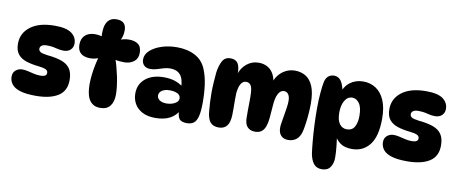

<svg xmlns="http://www.w3.org/2000/svg" viewBox="-79 -1122 3985 1671"><g transform="rotate(10 1913.5 -286.5)"><path d="M317 -626Q420 -626 465.5 -591.5Q511 -557 511 -502Q511 -469 488.5 -447Q466 -425 426 -425Q394 -425 358 -435Q322 -445 276 -445Q247 -445 232 -434Q217 -423 217 -406Q217 -389 232 -378.5Q247 -368 295 -362Q370 -355 421 -337.5Q472 -320 498 -283Q524 -246 524 -182Q524 -85 453 -40.5Q382 4 256 4Q170 4 118.5 -12Q67 -28 44 -57.5Q21 -87 21 -125Q21 -161 45.5 -181.5Q70 -202 103 -202Q126 -202 152 -196Q178 -190 207 -183Q236 -176 266 -176Q321 -176 321 -209Q321 -220 315 -228.5Q309 -237 292 -243Q275 -249 240 -253Q174 -260 126.5 -275.5Q79 -291 52.5 -324.5Q26 -358 26 -417Q26 -510 102 -568Q178 -626 317 -626Z M746 -602H733Q729 -646 736 -685.5Q743 -725 767 -749.5Q791 -774 835 -774Q880 -774 900.5 -752.5Q921 -731 921 -692Q921 -637 897 -598L886 -600Q926 -619 974 -619Q1024 -619 1054 -596.5Q1084 -574 1084 -520Q1084 -470 1049.5 -443.5Q1015 -417 963 -417Q942 -417 918.5 -419.5Q895 -422 873 -428L881 -442Q893 -410 904 -369.5Q915 -329 924 -286Q933 -243 938 -201.5Q943 -160 943 -128Q943 -64 914.5 -27Q886 10 827 10Q789 10 764.5 -5.5Q740 -21 726 -47Q712 -73 706.5 -107Q701 -141 701 -177Q701 -214 706 -259.5Q711 -305 721.5 -354.5Q732 -404 745 -449L758 -426Q721 -400 666 -400Q613 -400 583.5 -425Q554 -450 554 -501Q554 -555 586 -584.5Q618 -614 673 -614Q694 -614 713 -610.5Q732 -607 746 -602Z M1593 10Q1541 10 1524 -16.5Q1507 -43 1507 -101L1522 -96Q1468 13 1314 13Q1244 13 1198 -12Q1152 -37 1129.5 -77.5Q1107 -118 1107 -167Q1107 -251 1168 -300Q1229 -349 1330 -349Q1393 -349 1440.5 -330Q1488 -311 1520 -277L1492 -279Q1490 -363 1459 -398.5Q1428 -434 1370 -434Q1342 -434 1313 -425.5Q1284 -417 1255.5 -408Q1227 -399 1198 -399Q1162 -399 1142 -419Q1122 -439 1122 -471Q1122 -515 1160 -550Q1198 -585 1260.5 -605.5Q1323 -626 1396 -626Q1490 -626 1558.5 -589Q1627 -552 1656 -476Q1679 -419 1689 -347.5Q1699 -276 1699 -195Q1699 -114 1688 -69.5Q1677 -25 1653.5 -7.5Q1630 10 1593 10ZM1390 -128Q1414 -128 1437.5 -135Q1461 -142 1477.5 -156Q1494 -170 1494 -191Q1494 -210 1481 -222.5Q1468 -235 1446 -240.5Q1424 -246 1399 -246Q1356 -246 1330.5 -229Q1305 -212 1305 -185Q1305 -159 1328 -143.5Q1351 -128 1390 -128Z M2262 -458Q2272 -499 2297.5 -532Q2323 -565 2360.5 -584.5Q2398 -604 2443 -604Q2496 -604 2537.5 -579Q2579 -554 2603 -497Q2627 -440 2627 -345Q2627 -298 2623 -250Q2619 -202 2613 -161Q2607 -120 2600 -92Q2588 -46 2558.5 -22.5Q2529 1 2486 1Q2446 1 2423 -23.5Q2400 -48 2400 -93Q2400 -111 2405 -141Q2410 -171 2416 -206Q2422 -241 2427 -275Q2432 -309 2432 -334Q2432 -371 2418 -391.5Q2404 -412 2379 -412Q2347 -412 2327.5 -374Q2308 -336 2304 -264Q2300 -207 2296 -162.5Q2292 -118 2282 -89Q2270 -54 2248 -37Q2226 -20 2189 -20Q2149 -20 2124.5 -44Q2100 -68 2098 -120Q2097 -151 2097.5 -194Q2098 -237 2098.5 -279Q2099 -321 2097 -349Q2095 -393 2081 -413.5Q2067 -434 2040 -434Q2011 -434 1994 -404.5Q1977 -375 1972 -322Q1971 -297 1971 -261Q1971 -225 1971.5 -189.5Q1972 -154 1971 -130Q1969 -61 1943.5 -31Q1918 -1 1873 -1Q1822 -1 1797.5 -30.5Q1773 -60 1767 -125Q1763 -166 1761 -206.5Q1759 -247 1759 -288Q1759 -329 1762 -376Q1765 -423 1769 -466Q1777 -528 1799 -570Q1821 -612 1871 -612Q1916 -612 1935.5 -583.5Q1955 -555 1955 -496Q1955 -476 1952 -459L1949 -479Q1969 -544 2015 -580.5Q2061 -617 2118 -617Q2190 -617 2231 -571.5Q2272 -526 2276 -446Z M2786 -620Q2824 -620 2847.5 -587Q2871 -554 2882 -483L2861 -470Q2879 -540 2928 -577Q2977 -614 3044 -614Q3107 -614 3156 -582Q3205 -550 3233 -485.5Q3261 -421 3261 -324Q3261 -167 3203 -92.5Q3145 -18 3047 -18Q2979 -18 2940 -48Q2901 -78 2886 -121L2898 -127Q2906 -70 2911.5 -14.5Q2917 41 2917 83Q2917 132 2893.5 166.5Q2870 201 2819 201Q2772 201 2747 169.5Q2722 138 2712 83Q2706 42 2700 -23Q2694 -88 2690.5 -163.5Q2687 -239 2687 -312Q2687 -385 2692.5 -449Q2698 -513 2706 -553Q2715 -587 2735.5 -603.5Q2756 -620 2786 -620ZM2975 -459Q2933 -459 2908.5 -418Q2884 -377 2884 -312Q2884 -245 2908.5 -212Q2933 -179 2973 -179Q3021 -179 3041.5 -216.5Q3062 -254 3062 -313Q3062 -389 3036 -424Q3010 -459 2975 -459Z M3599 -626Q3702 -626 3747.5 -591.5Q3793 -557 3793 -502Q3793 -469 3770.5 -447Q3748 -425 3708 -425Q3676 -425 3640 -435Q3604 -445 3558 -445Q3529 -445 3514 -434Q3499 -423 3499 -406Q3499 -389 3514 -378.5Q3529 -368 3577 -362Q3652 -355 3703 -337.5Q3754 -320 3780 -283Q3806 -246 3806 -182Q3806 -85 3735 -40.5Q3664 4 3538 4Q3452 4 3400.5 -12Q3349 -28 3326 -57.5Q3303 -87 3303 -125Q3303 -161 3327.5 -181.5Q3352 -202 3385 -202Q3408 -202 3434 -196Q3460 -190 3489 -183Q3518 -176 3548 -176Q3603 -176 3603 -209Q3603 -220 3597 -228.5Q3591 -237 3574 -243Q3557 -249 3522 -253Q3456 -260 3408.5 -275.5Q3361 -291 3334.5 -324.5Q3308 -358 3308 -417Q3308 -510 3384 -568Q3460 -626 3599 -626Z"/></g></svg>

Font: DynaPuff SemiBold
Style: Regular
Weight: 600
Designer: Toshi Omagari, Jennifer Daniel
Foundry: Google Fonts
Version: Version 2.000